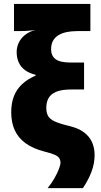

<svg xmlns="http://www.w3.org/2000/svg" viewBox="-20 -780 512 978"><path d="M37.1 -208Q37.1 -253.9 50.5 -289.1Q64 -324.2 91.6 -350.3Q119.1 -376.5 161.6 -395V-398.9Q129.4 -406.7 107.9 -422.4Q86.4 -438 75.7 -461.4Q64.9 -484.9 64.9 -515.1Q64.9 -540.5 75.9 -563.2Q86.9 -585.9 108.6 -603Q130.4 -620.1 161.1 -627Q147 -625.5 134.8 -624.3Q122.6 -623 109.6 -622.3Q96.7 -621.6 80.1 -621.6H51.3V-759.8H440.4V-621.6H372.6Q343.8 -621.6 319.3 -616.5Q294.9 -611.3 277.1 -600.3Q259.3 -589.4 249.8 -571.8Q240.2 -554.2 240.2 -528.8Q240.2 -495.6 263.2 -478.5Q286.1 -461.4 341.8 -461.4H408.2V-324.2H342.8Q294.4 -324.2 266.8 -312.7Q239.3 -301.3 227.5 -280.5Q215.8 -259.8 215.8 -231Q215.8 -206.5 224.4 -190.2Q232.9 -173.8 257.6 -162.1Q282.2 -150.4 331.1 -138.7Q377.9 -127.9 406.7 -106.7Q435.5 -85.4 448.7 -55.9Q461.9 -26.4 461.9 10.3Q461.9 53.2 446 95Q430.2 136.7 402.3 178.2H222.7Q242.7 153.8 257.3 127.9Q272 102.1 280 80.8Q288.1 59.6 288.1 49.8Q288.1 35.6 282 25.9Q275.9 16.1 258.5 8.3Q241.2 0.5 207 -7.8Q147.9 -22.9 110.4 -50.3Q72.8 -77.6 54.9 -117.2Q37.1 -156.7 37.1 -208Z"/></svg>

Font: Open Sans SemiCondensed ExtraBold
Style: Regular
Weight: 800
Width: 4
Designer: Monotype Design Team
Foundry: Monotype Imaging Inc.
Version: Version 3.000